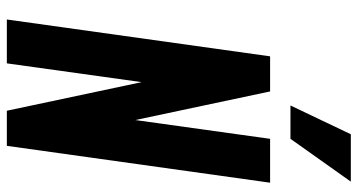

<svg xmlns="http://www.w3.org/2000/svg" viewBox="-256 -764 1020 547"><g transform="rotate(90 253.5 -490.0)"><path d="M35 0 140 -750H240L321.5 -366L375 -750H500L395 0H295L213.5 -384L160 0ZM280 -808 362 -980H497L375 -808Z"/></g></svg>

Font: Mohave
Style: Bold Italic
Weight: 700
Italic angle: -8°
Designer: Gumpita Rahayu
Foundry: Tokotype
Version: Version 2.003; ttfautohint (v1.8.3)